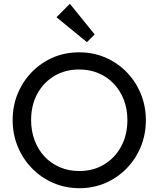

<svg xmlns="http://www.w3.org/2000/svg" viewBox="-20 -979 834 1009"><path d="M398 10Q324 10 260.1 -17.6Q196.2 -45.2 148.2 -94.4Q100.2 -143.5 73.4 -208.5Q46.5 -273.5 46.5 -348Q46.5 -422.8 73.2 -487.2Q100 -551.8 147.6 -600.6Q195.2 -649.5 258.6 -676.8Q322 -704 396 -704Q470 -704 533.5 -676.8Q597 -649.5 644.9 -600.6Q692.8 -551.8 719.6 -486.8Q746.5 -421.8 746.5 -347Q746.5 -272.5 719.8 -207.5Q693 -142.5 645.4 -93.9Q597.8 -45.2 534.5 -17.6Q471.2 10 398 10ZM396 -80.2Q470.5 -80.2 527.4 -114.8Q584.2 -149.2 616.9 -209.6Q649.5 -270 649.5 -348Q649.5 -406 630.8 -454.5Q612 -503 578 -538.9Q544 -574.8 497.9 -594.2Q451.8 -613.8 396 -613.8Q322.2 -613.8 265.4 -579.8Q208.5 -545.8 176 -485.9Q143.5 -426 143.5 -348Q143.5 -290 162.2 -240.6Q181 -191.2 214.6 -155.6Q248.2 -120 294.8 -100.1Q341.2 -80.2 396 -80.2ZM436.8 -757.5 276.8 -888.5 347.2 -959 477.5 -798.2Z"/></svg>

Font: Outfit Thin
Style: Regular
Weight: 100
Designer: Rodrigo Fuenzalida
Foundry: fragTYPE
Version: Version 1.000